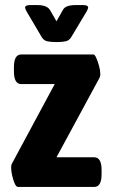

<svg xmlns="http://www.w3.org/2000/svg" viewBox="-20 -738 445 758"><path d="M51 0Q44 0 38 -13.5Q32 -27 28 -45Q24 -63 24 -76Q24 -84 26 -90L196 -406H64Q35 -406 35 -456V-473Q35 -523 64 -523H349Q354 -523 360 -509.5Q366 -496 371 -478Q376 -460 376 -446Q376 -437 373 -431L203 -117H352Q381 -117 381 -67V-50Q381 0 352 0ZM200 -572Q180 -572 166.5 -575Q153 -578 145 -591L86 -691Q83 -696 81 -701Q79 -706 79 -708Q79 -718 100 -718H127Q165 -718 177 -699L203 -654L229 -700Q239 -718 280 -718H308Q328 -718 328 -708Q328 -706 326 -701Q324 -696 321 -691L261 -591Q253 -578 239.5 -575Q226 -572 206 -572Z"/></svg>

Font: Asap Condensed VF Beta
Style: Regular
Weight: 400
Designer: Pablo Cosgaya
Foundry: Omnibus-Type
Version: Version 1.008